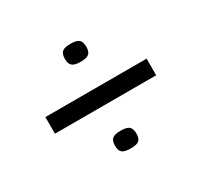

<svg xmlns="http://www.w3.org/2000/svg" viewBox="-105 -666 766 731"><g transform="rotate(-30 278.0 -300.0)"><path d="M231 -490Q231 -512 241 -521Q251 -530 278 -530Q305 -530 315 -521Q325 -512 325 -490Q325 -469 315 -460Q305 -451 278 -451Q252 -451 241.5 -460Q231 -469 231 -490ZM56 -263V-336H501V-263ZM231 -109Q231 -130 241 -139Q251 -148 278 -148Q305 -148 315 -139Q325 -130 325 -109Q325 -87 315 -78.5Q305 -70 278 -70Q252 -70 241.5 -78.5Q231 -87 231 -109Z"/></g></svg>

Font: Georama Extended
Style: Regular
Weight: 400
Width: 7
Designer: Jean-Baptiste Levee
Foundry: Production Type
Version: Version 1.000